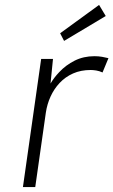

<svg xmlns="http://www.w3.org/2000/svg" viewBox="-20 -759 460 779"><path d="M73 0 147 -520H195L185 -420Q199 -444 220 -466Q247 -495 283 -513Q319 -531 363 -531Q380 -531 394 -528.5Q408 -526 420 -523L396 -465Q383 -471 370.5 -473Q358 -475 348 -475Q308 -475 276.5 -461Q245 -447 222 -422.5Q199 -398 185 -367Q171 -336 166 -302L123 0ZM240 -593 224 -624 382 -739 409 -694Z"/></svg>

Font: Lexend ExtLt
Style: Italic
Weight: 250
Italic angle: -8.13011°
Designer: Bonnie Shaver-Troup, Thomas Jockin
Foundry: Lexend
Version: Version 1.007